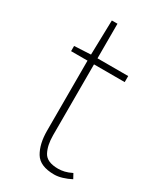

<svg xmlns="http://www.w3.org/2000/svg" viewBox="-170 -697 641 769"><g transform="rotate(30 151.0 -313.0)"><path d="M218 12Q152 12 129 -26.5Q106 -65 106 -126V-450H30V-474L106 -478L110 -638H136V-478H278V-450H136V-122Q136 -76 152 -46Q168 -16 220 -16Q234 -16 249 -19.5Q264 -23 282 -32L294 -10Q275 0 255 6Q235 12 218 12Z"/></g></svg>

Font: Source Sans 3 Variable
Style: Regular
Weight: 200
Designer: Paul D. Hunt
Foundry: Adobe Systems Incorporated
Version: Version 3.026